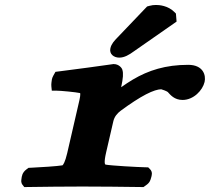

<svg xmlns="http://www.w3.org/2000/svg" viewBox="-20 -751 845 773"><path d="M572.2 -724.9 451.4 -598.4C441.2 -587.6 428.6 -575.1 424.5 -557C419 -533.5 438.2 -519 460.1 -519C480.8 -519 499.4 -529.9 520.2 -545.1L690.9 -664.1L688.3 -696.3L683.7 -701.1C656.4 -729.5 618.7 -731 608.2 -731C598.8 -731 591 -730 582.5 -727.7ZM472.6 -470.2C470.8 -477.5 458.4 -493 438.2 -493H435.8L433.3 -492.6C381.8 -485.2 290.2 -472.7 219.3 -463.8L203.3 -461.8L194.9 -446.9C188.4 -435.3 188.2 -427.6 187.3 -419.8C186.6 -413.8 186.2 -408.7 186.8 -403.1L188.6 -386H206.6C223.7 -386 286.3 -380 302.8 -376.2C302.8 -376.2 304.7 -369.2 299.8 -348L250.5 -134.1C242.1 -98 234.2 -87.3 231.6 -85.4C212.1 -81.9 140.1 -77.2 104.7 -75.7L95 -75.3L86.8 -69.3C68.8 -56 67.7 -40.8 66.4 -30.9C65.5 -24.1 63.5 -14.8 72 -5.3L77.8 2.2L88.6 2C130.3 1 266.6 0 311.8 0C358.2 0 497.3 1 545.5 2L557.6 2.2L568 -5.3C583.8 -16 585.8 -26.8 588.1 -34.5C590.8 -44 596.2 -58.1 583.1 -70.9L576.6 -77.3L565.3 -77.5C531.1 -78.3 427.3 -84.1 404.7 -88.3C402.7 -89.6 397.5 -94.8 407.3 -137.4L436.2 -262.5C440.4 -280.5 451.2 -294.3 466.2 -305.4C504.4 -333.5 539.1 -356.3 567.8 -371.2C595.8 -385.7 616.2 -391.5 629 -391.6C631.5 -391.6 652 -383.7 655.3 -380.7C665.7 -369.4 681.8 -348.6 715 -348.6C759.5 -348.6 795.9 -387.5 803.7 -421.1C809.8 -447.8 798.5 -490 737.6 -490C646.6 -490 577.6 -467.8 515.1 -430.8C499 -421.3 483.5 -410.9 467.8 -399.8C475.7 -437.1 477.2 -455.5 472.6 -470.2Z"/></svg>

Font: Linux Libertine Mono O 
Style: Mono Bold Oblique
Weight: 400
Italic angle: -13°
Designer: Philipp H. Poll
Foundry: Philipp H. Poll
Version: Version 5.1.7